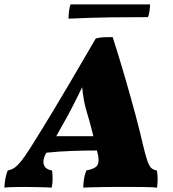

<svg xmlns="http://www.w3.org/2000/svg" viewBox="-56 -851 786 874"><path d="M-36 3Q-35 -20 -31.5 -38Q-28 -56 -21 -75Q-4 -78 9.5 -87Q23 -96 40 -117Q57 -138 81 -176Q99 -205 123.5 -244Q148 -283 182.5 -340.5Q217 -398 265.5 -480Q314 -562 380 -676Q400 -681 417 -681.5Q434 -682 457 -682Q488 -585 514.5 -493.5Q541 -402 561.5 -325.5Q582 -249 594 -195Q606 -144 615 -118.5Q624 -93 634 -85Q644 -77 658 -75Q661 -62 661.5 -41Q662 -20 659 3Q639 1 607.5 0.5Q576 0 546 0Q516 0 500 0Q488 0 464.5 0Q441 0 414 0.5Q387 1 362.5 1.5Q338 2 323 3Q324 -44 337 -75Q379 -83 388 -100Q397 -117 389 -151Q387 -159 385 -166Q330 -166 272.5 -164Q215 -162 156 -156L153 -152Q137 -124 143.5 -102Q150 -80 181 -75Q183 -57 183.5 -37.5Q184 -18 179 3Q168 2 145 1.5Q122 1 97.5 0.5Q73 0 56 0Q31 0 5.5 0.5Q-20 1 -36 3ZM268 -354Q252 -323 234.5 -292.5Q217 -262 200 -231H369Q362 -261 353.5 -291.5Q345 -322 336 -352Q324 -393 318 -454Q304 -425 291 -399Q278 -373 268 -354ZM256 -766Q256 -781 258 -799Q260 -817 265 -831H627Q627 -820 625 -804Q623 -788 618 -773Q539 -773 449.5 -772Q360 -771 256 -766Z"/></svg>

Font: Vollkorn Black
Style: Italic
Weight: 900
Italic angle: -11°
Designer: Friedrich Althausen
Foundry: Friedrich Althausen
Version: Version 5.000; ttfautohint (v1.8.3)